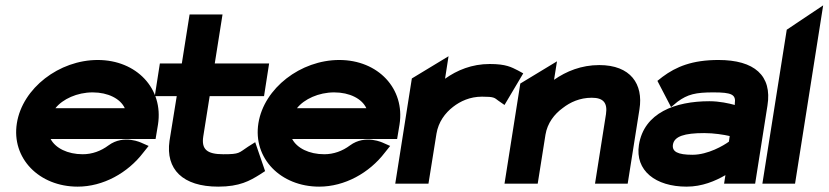

<svg xmlns="http://www.w3.org/2000/svg" viewBox="-20 -686 3094 717"><path d="M43 -226C22 -95 126 11 270 11C365 11 457 -40 515 -116L535 -141L510 -152C510 -152 443 -186 385 -143C357 -122 324 -110 289 -110C232 -110 187 -133 169 -167H561L570 -221C591 -355 490 -462 345 -462C201 -462 64 -357 43 -226ZM187 -282C214 -316 268 -341 326 -341C384 -341 430 -317 446 -282Z M558 -327H640L613 -160C598 -54 662 11 795 11C875 11 913 -11 950 -34L970 -47L933 -155L906 -138C871 -115 876 -110 814 -110C752 -110 732 -129 739 -176L763 -327H966L985 -449H782L811 -632H688L659 -449H577Z M945 -226C924 -95 1028 11 1172 11C1267 11 1359 -40 1417 -116L1437 -141L1412 -152C1412 -152 1345 -186 1287 -143C1259 -122 1226 -110 1191 -110C1134 -110 1089 -133 1071 -167H1463L1472 -221C1493 -355 1392 -462 1247 -462C1103 -462 966 -357 945 -226ZM1089 -282C1116 -316 1170 -341 1228 -341C1286 -341 1332 -317 1348 -282Z M1456 0H1580L1610 -187C1617 -230 1642 -264 1672 -287C1699 -308 1735 -325 1780 -325C1826 -325 1826 -321 1841 -310L1864 -294L1934 -412L1914 -423C1890 -435 1870 -447 1809 -447C1742 -447 1687 -424 1642 -392L1655 -476L1518 -393Z M1864 0H1988L2017 -183C2024 -226 2050 -260 2082 -283C2109 -304 2145 -321 2190 -321C2234 -321 2249 -301 2243 -260L2202 0H2324L2368 -278C2383 -372 2335 -443 2218 -443C2151 -443 2095 -420 2049 -388L2060 -457L1923 -374Z M2366 -145C2351 -49 2428 11 2544 11C2602 11 2651 -10 2689 -32L2684 0H2800L2846 -292C2864 -404 2797 -462 2663 -462C2565 -462 2505 -437 2454 -399L2435 -384L2486 -286L2510 -306C2548 -334 2578 -341 2644 -341C2713 -341 2729 -333 2724 -299V-294C2702 -300 2667 -308 2629 -308C2502 -308 2385 -265 2366 -145ZM2493 -146C2498 -177 2536 -189 2610 -189C2646 -189 2683 -183 2705 -178L2702 -157C2683 -143 2624 -108 2566 -108C2510 -108 2489 -120 2493 -146Z M2827 0H2949L3054 -666L2918 -575Z"/></svg>

Font: Charger Pro
Style: UltraExtObl
Weight: 900
Designer: Jasper
Foundry: Cannot Into Space Fonts
Version: Version 1.09